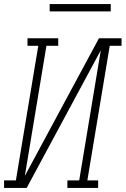

<svg xmlns="http://www.w3.org/2000/svg" viewBox="-54 -923 617 943"><path d="M-34 0V-37H24L134 -698H81V-735H232V-698H174L68 -59L432 -735H543V-698H485L375 -37H428V0H277V-37H335L441 -676L77 0ZM190 -867V-903H490V-867Z"/></svg>

Font: Iosevka Curly Slab XLtObl
Style: Regular
Weight: 200
Italic angle: -9°
Monospace: yes
Designer: Belleve Invis
Foundry: Belleve Invis
Version: Version 11.1.0; ttfautohint (v1.8.3)